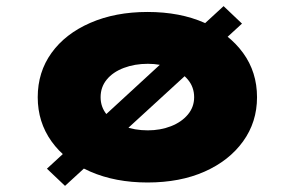

<svg xmlns="http://www.w3.org/2000/svg" viewBox="-20 -585 946 626"><path d="M192 21 133 -35 709 -565 769 -508ZM461 10Q356 10 274.5 -25.5Q193 -61 148 -124Q103 -187 103 -268Q103 -350 148 -412.5Q193 -475 274.5 -510.5Q356 -546 461 -546Q567 -546 647 -510.5Q727 -475 772.5 -412.5Q818 -350 818 -268Q818 -187 772.5 -124Q727 -61 647 -25.5Q567 10 461 10ZM462 -160Q503 -160 537.5 -173.5Q572 -187 592.5 -211.5Q613 -236 613 -268Q613 -301 592.5 -325.5Q572 -350 537.5 -363.5Q503 -377 462 -377Q419 -377 383.5 -363.5Q348 -350 328 -325.5Q308 -301 308 -268Q308 -236 328 -211.5Q348 -187 383.5 -173.5Q419 -160 462 -160Z"/></svg>

Font: Lexend Peta Black
Style: Regular
Weight: 900
Version: Version 1.007